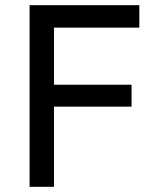

<svg xmlns="http://www.w3.org/2000/svg" viewBox="-20 -720 616 740"><path d="M94 0V-700H517V-613.5H188V-393.5H487V-309H188V0Z"/></svg>

Font: Geologica Roman Light
Style: Regular
Weight: 300
Designer: Sindre Bremnes, Frode Helland
Foundry: Monokrom Skriftforlag AS
Version: Version 1.010;gftools[0.9.28]